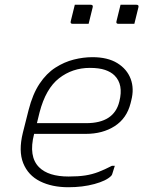

<svg xmlns="http://www.w3.org/2000/svg" viewBox="-20 -776 640 806"><path d="M368 -536Q432 -536 472.5 -511Q513 -486 528.5 -445Q544 -404 531 -354L528 -342Q512 -279 461.5 -246.5Q411 -214 340 -214H123V-213Q99 -119 144 -74Q183 -35 268 -35Q309 -35 338 -39.5Q367 -44 393 -54Q419 -64 450 -80H462Q460 -72 456.5 -62.5Q453 -53 451 -45Q450 -41 446 -37Q426 -17 376.5 -3.5Q327 10 267 10Q198 10 148 -15Q98 -40 77.5 -91Q57 -142 76 -219L100 -314Q117 -381 146 -424.5Q175 -468 212.5 -492Q250 -516 290 -526Q330 -536 368 -536ZM357 -491Q284 -491 228 -447.5Q172 -404 146 -304L135 -259H342Q459 -259 481 -350Q499 -421 461 -459Q446 -474 421 -482.5Q396 -491 357 -491ZM294 -756H361Q372 -756 369 -745L352 -676H285Q274 -676 277 -687ZM486 -756H553Q564 -756 561 -745L544 -676H477Q466 -676 469 -687Z"/></svg>

Font: Recursive Sn Lnr St Lt
Style: Italic
Weight: 300
Italic angle: -15°
Version: Version 1.079;hotconv 1.0.112;makeotfexe 2.5.65598; ttfautoh